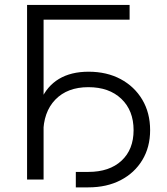

<svg xmlns="http://www.w3.org/2000/svg" viewBox="-20 -748 697 800"><path d="M520 -727.5V-666H161.6V0H92.8V-727.5ZM295.9 32.7V-31.7H348.1Q436 -31.7 486.3 -78.4Q536.6 -125 536.6 -205.6Q536.6 -287.6 485.6 -336.2Q434.6 -384.8 348.1 -384.8Q260.7 -384.8 210.4 -332.8Q160.2 -280.8 160.2 -189.9H125Q125 -272.9 150.4 -331.1Q175.8 -389.2 225.8 -419.2Q275.9 -449.2 349.1 -449.2Q424.8 -449.2 482.4 -418.5Q540 -387.7 572.8 -332.8Q605.5 -277.8 605.5 -205.6Q605.5 -134.8 573 -81.1Q540.5 -27.3 482.7 2.7Q424.8 32.7 348.1 32.7Z"/></svg>

Font: Inter 17pt Light
Style: Regular
Weight: 300
Version: Version 4.001;git-66647c0bb